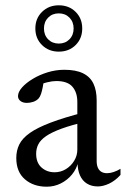

<svg xmlns="http://www.w3.org/2000/svg" viewBox="-20 -695 475 725"><path d="M301 -271.5 309 -236.5Q250 -223 212.5 -209.2Q175 -195.5 154 -181Q133 -166.5 124.8 -150.2Q116.5 -134 116.5 -114.5Q116.5 -80.5 136.8 -62.5Q157 -44.5 186 -44.5Q209.5 -44.5 229 -56.5Q248.5 -68.5 260.2 -88Q272 -107.5 272 -130V-310Q272 -346 253.5 -367.5Q235 -389 192.5 -389Q177.5 -389 158 -384.2Q138.5 -379.5 120 -370L145.5 -393Q144 -379 141.2 -365Q138.5 -351 134.8 -340Q131 -329 125.5 -323Q117.5 -314.5 105.5 -310.5Q93.5 -306.5 81.5 -306.5Q66 -306.5 57 -313.8Q48 -321 48 -332Q48 -347.5 63.2 -364.8Q78.5 -382 103.8 -397.2Q129 -412.5 160 -422Q191 -431.5 223 -431.5Q266.5 -431.5 293.5 -418.2Q320.5 -405 332.8 -379.2Q345 -353.5 345 -316V-87.5Q345 -72 349.5 -61.8Q354 -51.5 362.8 -46.2Q371.5 -41 384.5 -41Q396 -41 409.2 -45.5Q422.5 -50 435 -57.5V-34.5Q414.5 -12 391.8 -1.5Q369 9 349.5 9Q325.5 9 308.2 -1.8Q291 -12.5 282 -32.8Q273 -53 273 -80.5L276 -85.5Q269.5 -57.5 251.8 -36Q234 -14.5 209.2 -2.2Q184.5 10 156.5 10Q106.5 10 74 -18Q41.5 -46 41.5 -98.5Q41.5 -126.5 52.8 -149.5Q64 -172.5 92.5 -192.8Q121 -213 171.8 -232.2Q222.5 -251.5 301 -271.5ZM202 -675Q240.5 -675 265.5 -650.2Q290.5 -625.5 290.5 -587.5Q290.5 -549.5 265.5 -524.8Q240.5 -500 202 -500Q164 -500 138.8 -524.8Q113.5 -549.5 113.5 -587.5Q113.5 -625.5 138.8 -650.2Q164 -675 202 -675ZM202 -530.5Q226.5 -530.5 242.2 -546.5Q258 -562.5 258 -587.5Q258 -612.5 242.2 -628.5Q226.5 -644.5 202 -644.5Q177.5 -644.5 161.8 -628.5Q146 -612.5 146 -587.5Q146 -562.5 161.8 -546.5Q177.5 -530.5 202 -530.5Z"/></svg>

Font: Newsreader 16pt
Style: Regular
Weight: 400
Designer: Hugues Gentile
Foundry: Production Type
Version: Version 1.003